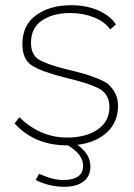

<svg xmlns="http://www.w3.org/2000/svg" viewBox="-20 -548 515 737"><path d="M433 -141Q433 -80 391 -40.5Q349 -1 277 8Q327 43 327 91Q327 129 300 149Q273 169 228 169Q169 169 117 143L130 119Q183 143 222 143Q299 143 299 88Q299 45 241 10H238Q113 10 36 -74L54 -98Q135 -20 237 -20Q310 -20 355 -51Q400 -82 400 -137Q400 -186 362 -207Q324 -228 227 -251Q136 -274 101 -297.5Q66 -321 66 -379Q66 -452 119 -490Q172 -528 253 -528Q313 -528 358.5 -507.5Q404 -487 425 -454L403 -435Q382 -465 340.5 -481.5Q299 -498 249 -498Q184 -498 141.5 -469.5Q99 -441 99 -384Q99 -339 127.5 -320.5Q156 -302 235 -282Q281 -271 303.5 -264.5Q326 -258 356 -246Q386 -234 399.5 -221Q413 -208 423 -188Q433 -168 433 -141Z"/></svg>

Font: Raleway-v4020 ExtraLight
Style: Regular
Weight: 275
Designer: Matt McInerney, Pablo Impallari, Rodrigo Fuenzalida
Foundry: Matt McInerney, Pablo Impallari, Rodrigo Fuenzalida
Version: Version 4.020;PS 004.020;hotconv 1.0.88;makeotf.lib2.5.64775